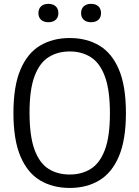

<svg xmlns="http://www.w3.org/2000/svg" viewBox="-20 -942 706 972"><path d="M333 9.5Q247 9.5 183 -28.8Q119 -67 83.5 -150.5Q48 -234 48 -370Q48 -506 83.5 -589.5Q119 -673 183 -711.2Q247 -749.5 333 -749.5Q419 -749.5 483 -711.2Q547 -673 582.2 -589.5Q617.5 -506 617.5 -370Q617.5 -234.5 582 -150.8Q546.5 -67 482.5 -28.8Q418.5 9.5 333 9.5ZM333 -58.5Q394.5 -58.5 440.2 -87.5Q486 -116.5 511.2 -184Q536.5 -251.5 536.5 -367.5Q536.5 -486 511.2 -554.5Q486 -623 440.2 -652.2Q394.5 -681.5 333 -681.5Q271.5 -681.5 225.8 -652.5Q180 -623.5 154.8 -556Q129.5 -488.5 129.5 -372.5Q129.5 -254 154.5 -185.2Q179.5 -116.5 225.2 -87.5Q271 -58.5 333 -58.5ZM441 -829.5Q417.5 -829.5 404 -841.8Q390.5 -854 390.5 -875.5Q390.5 -897.5 404 -910Q417.5 -922.5 441 -922.5Q464.5 -922.5 478 -910Q491.5 -897.5 491.5 -875.5Q491.5 -854 478 -841.8Q464.5 -829.5 441 -829.5ZM225 -829.5Q201.5 -829.5 188 -841.8Q174.5 -854 174.5 -875.5Q174.5 -897.5 188 -910Q201.5 -922.5 225 -922.5Q248.5 -922.5 262 -910Q275.5 -897.5 275.5 -875.5Q275.5 -854 262 -841.8Q248.5 -829.5 225 -829.5Z"/></svg>

Font: Encode Sans SemiCondensed SemiCondensed
Style: Regular
Weight: 400
Width: 4
Designer: Multiple Designers
Foundry: Impallari Type
Version: Version 3.000; ttfautohint (v1.8.3) -l 8 -r 50 -G 200 -x 14 